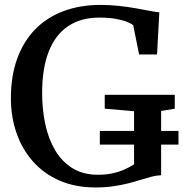

<svg xmlns="http://www.w3.org/2000/svg" viewBox="-20 -772 766 802"><path d="M379 11Q295 11 229.2 -17.5Q163.5 -46 118.2 -97Q73 -148 49.2 -215.8Q25.5 -283.5 25.5 -361Q25.5 -455 52 -527.5Q78.5 -600 127.5 -650Q176.5 -700 246 -725.8Q315.5 -751.5 401 -751.5Q440.5 -751.5 478.5 -747.2Q516.5 -743 549.5 -737Q582.5 -731 607.5 -726.2Q632.5 -721.5 645.5 -720.5L636 -544.5H561L536.5 -666.5Q530 -672.5 512.2 -680Q494.5 -687.5 465 -693Q435.5 -698.5 394.5 -698.5Q318.5 -698.5 265 -663Q211.5 -627.5 183.8 -557.2Q156 -487 156 -382.5Q156 -315.5 169 -254Q182 -192.5 210 -145Q238 -97.5 282.2 -69.8Q326.5 -42 389 -42Q420.5 -42 447.5 -47.5Q474.5 -53 497.5 -63Q520.5 -73 540 -85.5V-307.5L417.5 -318V-376H710V-318L653 -308.5V-40Q634 -39.5 613.2 -34Q592.5 -28.5 568.5 -21Q544.5 -13.5 516 -6.2Q487.5 1 453.5 6Q419.5 11 379 11ZM397 -168V-225H725.5V-168Z"/></svg>

Font: Merriweather 24pt Medium
Style: Regular
Weight: 500
Designer: Eben Sorkin
Foundry: Eben Sorkin
Version: Version 2.100